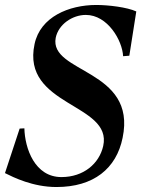

<svg xmlns="http://www.w3.org/2000/svg" viewBox="-45 -736 568 772"><path d="M182 16C331 16 423 -58 448 -182C506 -459 152 -441 179 -584C190 -638 246 -676 300 -676C388 -676 447 -573 450 -510L475 -512L503 -690C466 -707 391 -716 342 -716C232 -716 117 -668 94 -559C40 -308 408 -321 370 -149C354 -78 291 -24 202 -24C95 -24 55 -139 53 -220L34 -219L-25 -40C9 -23 87 16 182 16Z"/></svg>

Font: RL Madena Oblique
Style: Regular
Weight: 400
Italic angle: -10°
Designer: I Kadek Wantara Putra
Foundry: Roughlines ID
Version: Version 1.000;Glyphs 3.1.2 (3151)